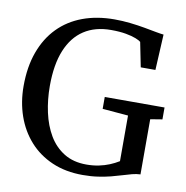

<svg xmlns="http://www.w3.org/2000/svg" viewBox="-84 -832 891 922"><g transform="rotate(10 361.5 -371.0)"><path d="M379 11Q295.5 11 229.8 -17.5Q164 -46 118.5 -97Q73 -148 49.5 -215.5Q26 -283 26 -361Q26 -454.5 52.5 -527.2Q79 -600 128 -650Q177 -700 246.2 -725.8Q315.5 -751.5 401 -751.5Q440 -751.5 478 -747.2Q516 -743 549 -737Q582 -731 607.2 -726.2Q632.5 -721.5 645 -720.5L636 -546.5H564.5L540.5 -666.5Q534 -672.5 515.2 -680Q496.5 -687.5 466 -693Q435.5 -698.5 393.5 -698.5Q316 -698.5 261.8 -663Q207.5 -627.5 178.8 -557.5Q150 -487.5 150 -383Q150 -316 163.5 -254.5Q177 -193 205.2 -145.2Q233.5 -97.5 278.8 -69.5Q324 -41.5 388 -41.5Q420 -41.5 448 -47.2Q476 -53 499.8 -62.8Q523.5 -72.5 544.5 -85.5V-308L419 -318.5V-376.5H710.5V-318.5L652.5 -309V-40Q633.5 -39.5 612.5 -34Q591.5 -28.5 567.5 -21Q543.5 -13.5 515.2 -6.2Q487 1 453.2 6Q419.5 11 379 11Z"/></g></svg>

Font: Merriweather 20pt
Style: Regular
Weight: 400
Version: Version 2.100